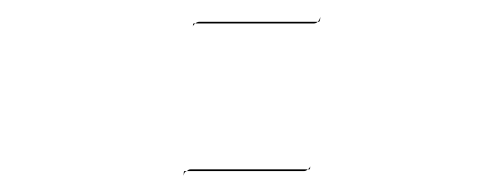

<svg xmlns="http://www.w3.org/2000/svg" viewBox="-20 -437 593 229"><path d="M211 -409H213Q215 -411 218 -411H359Q361 -413 361.5 -415Q362 -417 362 -417Q362 -411 360 -411H359Q357 -409 354 -409H213Q210 -407 210 -405Q210 -409 211 -409ZM200 -233H203Q205 -235 207 -235H347Q349 -236 349.5 -237.5Q350 -239 350 -238Q350 -235 349 -235H347Q345 -233 343 -233H203Q200 -232 199.5 -229.5Q199 -227 199 -228Q199 -233 200 -233Z"/></svg>

Font: BriemHand
Style: Regular
Weight: 400
Designer: Gunnlaugur SE Briem, Eben Sorkin
Foundry: Sorkin Type
Version: Version 1.001; ttfautohint (v1.8.4.7-5d5b)